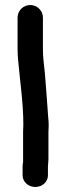

<svg xmlns="http://www.w3.org/2000/svg" viewBox="-20 -735 263 765"><path d="M70 -75.8V-36.3C70 -11.2 92.1 10 120.5 10C148.9 10 171 -11.1 171 -35.9V-71.8C171 -79.6 173 -91.1 173 -99.9V-207.9C173 -215.9 173.4 -224.9 174 -234.2V-234.9C174 -246 173.4 -256.2 171.9 -269.2C167.9 -326.5 163.6 -385.6 158.9 -442.2C155.3 -476.8 151 -508 151 -538V-665C151 -693 127.7 -715 100.5 -715C73.3 -715 50 -693 50 -665V-538C50 -522 50.9 -506.7 53.1 -486.6C60.1 -407.2 72.9 -325.1 73 -238.7C72.4 -230.3 72 -219 72 -209.9V-90.8C72 -85.8 71.4 -87.1 70 -75.8Z"/></svg>

Font: NumbBunny
Style: Bk
Weight: 400
Designer: Robert Jablonski
Foundry: Cannot Into Space Fonts
Version: Version 1.0